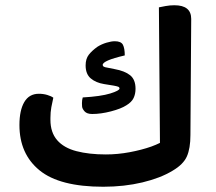

<svg xmlns="http://www.w3.org/2000/svg" viewBox="-20 -695 821 731"><path d="M383 -107Q428 -107 473.5 -115.5Q519 -124 556 -137Q575 -144 589 -151L585 -667Q594 -669 610.5 -672Q627 -675 644 -675Q676 -675 692 -662Q708 -649 708 -623L705 -181Q705 -130 691.5 -99.5Q678 -69 637 -45Q591 -17 522 -0.5Q453 16 373 16Q207 16 130.5 -46.5Q54 -109 54 -219Q54 -275 72.5 -306.5Q91 -338 128 -338Q145 -338 160 -333.5Q175 -329 183 -323Q179 -306 175.5 -287Q172 -268 172 -246Q172 -242 172 -239Q172 -191 197.5 -161.5Q223 -132 271 -119.5Q319 -107 383 -107ZM331 -261Q311 -261 302 -271Q293 -281 292.5 -290Q292 -299 292 -302Q292 -314 295 -324Q364 -328 399.5 -339Q435 -350 435 -358Q435 -363 429.5 -365Q424 -367 413 -369L376 -375Q345 -380 325.5 -396.5Q306 -413 306 -446Q306 -471 318 -486.5Q330 -502 351 -517Q367 -527 385.5 -532.5Q404 -538 417 -538Q441 -538 448 -524.5Q455 -511 455 -484Q412 -474 391.5 -465Q371 -456 371 -448Q371 -444 374.5 -441.5Q378 -439 391 -437L416 -432Q455 -425 475.5 -408.5Q496 -392 496 -357Q496 -337 488.5 -321.5Q481 -306 461 -294Q441 -281 402.5 -271Q364 -261 331 -261Z"/></svg>

Font: Baloo Bhaijaan 2 SemiBold
Style: Regular
Weight: 600
Designer: Sanskriti Dholi, Noopur Datye and Ek Type
Foundry: Ek Type
Version: Version 1.700